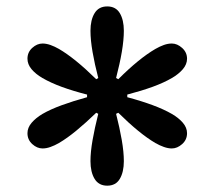

<svg xmlns="http://www.w3.org/2000/svg" viewBox="-20 -861 674 604"><path d="M317.4 -276.9Q290.5 -276.9 277.6 -298.3Q264.6 -319.8 264.6 -354Q264.6 -382.8 271.2 -420.4Q277.8 -458 289.1 -502.9L282.7 -506.3Q250.5 -475.1 220.9 -450.7Q191.4 -426.3 165.5 -411.1Q151.9 -403.3 138.9 -398.7Q126 -394 113.8 -394Q96.7 -394 81.5 -407.7Q66.4 -421.4 66.4 -441.9Q66.4 -459.5 79.6 -474.9Q92.8 -490.2 113.3 -502.4Q138.7 -517.1 174.1 -530Q209.5 -543 253.9 -555.2V-563.5Q210 -574.7 174.6 -587.6Q139.2 -600.6 113.3 -615.7Q92.3 -627.9 79.3 -643.3Q66.4 -658.7 66.4 -676.3Q66.4 -696.8 81.5 -710.4Q96.7 -724.1 113.8 -724.1Q125.5 -724.1 138.7 -719.5Q151.9 -714.8 165.5 -707Q215.8 -677.7 282.7 -611.8L289.1 -615.7Q277.8 -659.2 271.2 -697.3Q264.6 -735.4 264.6 -764.2Q264.6 -798.3 277.6 -819.6Q290.5 -840.8 317.4 -840.8Q344.2 -840.8 356.9 -819.6Q369.6 -798.3 369.6 -764.2Q369.6 -735.8 363.3 -698.2Q356.9 -660.6 345.2 -615.7L352.1 -611.8Q417 -676.8 468.8 -707Q482.4 -714.8 495.4 -719.5Q508.3 -724.1 520.5 -724.1Q537.6 -724.1 553 -710.2Q568.4 -696.3 568.4 -676.3Q568.4 -658.7 555.2 -643.3Q542 -627.9 521 -615.7Q496.1 -601.1 460.7 -588.1Q425.3 -575.2 380.4 -563.5V-555.2Q424.3 -543.5 460 -530.3Q495.6 -517.1 521 -502.4Q542 -490.2 555.2 -474.9Q568.4 -459.5 568.4 -441.9Q568.4 -421.4 553 -407.7Q537.6 -394 520.5 -394Q508.8 -394 495.6 -398.7Q482.4 -403.3 468.8 -411.1Q419.4 -439.9 352.1 -506.3L345.2 -502.9Q356.4 -459 363 -420.9Q369.6 -382.8 369.6 -354Q369.6 -319.8 356.9 -298.3Q344.2 -276.9 317.4 -276.9Z"/></svg>

Font: Pinar-FD SemiBold
Style: Regular
Weight: 600
Designer: Amin Abedi
Version: Version 2.000